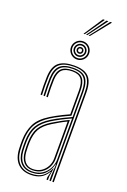

<svg xmlns="http://www.w3.org/2000/svg" viewBox="-168 -937 661 997"><g transform="rotate(20 163.0 -438.0)"><path d="M259.2 0V-492Q259.2 -549.5 236.8 -574.5Q214.2 -599.5 162.2 -599.5Q108.8 -599.5 82.6 -577.6Q56.5 -555.8 54.2 -501.8Q53.2 -479.8 53.6 -454.5Q54 -429.2 55.2 -404H47.2Q46 -429.8 45.6 -454.9Q45.2 -480 46.2 -502Q48.5 -560 76.9 -583Q105.2 -606 162.2 -606Q199.8 -606 222.9 -594.5Q246 -583 256.6 -557.9Q267.2 -532.8 267.2 -492V0ZM140.2 -14.2Q173.8 -14.2 196.8 -29.6Q219.8 -45 231.6 -68.5Q243.5 -92 243.5 -116.5V-343.5Q214 -330.5 188.1 -316.9Q162.2 -303.2 144 -292Q101 -265.5 82.2 -233.6Q63.5 -201.8 62.2 -150Q62 -134 62.1 -123.1Q62.2 -112.2 63.2 -96.8Q66.2 -56.5 86.5 -35.4Q106.8 -14.2 140.2 -14.2ZM140.2 -20.5Q109.5 -20.5 91.8 -40.6Q74 -60.8 71.2 -97.8Q70 -115.5 70 -125.4Q70 -135.2 70.2 -149.5Q71.5 -199.8 89.2 -230Q107 -260.2 148.5 -285.8Q167.8 -297.5 190.4 -310Q213 -322.5 235.2 -332.5V-116.5Q235.2 -94 224.8 -71.9Q214.2 -49.8 193.2 -35.1Q172.2 -20.5 140.2 -20.5ZM140.2 -27Q167.5 -27 186.9 -39.9Q206.2 -52.8 216.8 -73.2Q227.2 -93.8 227.2 -116.5V-320.8Q207 -311.2 189.2 -301Q171.5 -290.8 152.2 -279Q112.8 -254.8 96.1 -225.9Q79.5 -197 78.2 -149.2Q78 -136.8 78 -126Q78 -115.2 79.2 -97.5Q81.8 -63.8 97.5 -45.4Q113.2 -27 140.2 -27ZM140.2 5Q95.8 5 69.4 -20.9Q43 -46.8 39.2 -96Q38.2 -111 38.1 -123.1Q38 -135.2 38.2 -151Q39.5 -201 58.5 -239.5Q77.5 -278 131.5 -311.2Q144.8 -319.2 159.8 -327.5Q174.8 -335.8 191.6 -344.1Q208.5 -352.5 227.2 -360.8V-492Q227.2 -535 212.2 -554.5Q197.2 -574 162.2 -574Q124 -574 105.9 -556.8Q87.8 -539.5 86.2 -500.5Q85.2 -478.5 85.6 -454.2Q86 -430 87.2 -404H79.2Q77.8 -433 77.6 -457Q77.5 -481 78.2 -500.8Q80 -542.5 99.6 -561.5Q119.2 -580.5 162.2 -580.5Q201.2 -580.5 218.2 -559.5Q235.2 -538.5 235.2 -492V-355.8Q206.5 -343 179.8 -329.4Q153 -315.8 135.5 -304.8Q89.2 -276.2 68.4 -241.1Q47.5 -206 46.2 -150.8Q46 -135 46.1 -123.4Q46.2 -111.8 47.2 -96.2Q50.8 -50.5 74.9 -26Q99 -1.5 140.2 -1.5Q182.5 -1.5 205.1 -20Q227.8 -38.5 240.2 -67.2H242.2L235 -20.5V0H227V-13.8L235 -44.5H233Q216.8 -18 194.5 -6.5Q172.2 5 140.2 5ZM243 0V-29.5L246.8 -90.8H244.8Q235.5 -54.8 209.9 -31.2Q184.2 -7.8 140.2 -7.8Q101.8 -7.8 80 -31.4Q58.2 -55 55.2 -96.8Q54.2 -113 54.1 -124.1Q54 -135.2 54.2 -150.2Q55.5 -204.2 75.4 -237.6Q95.2 -271 140 -298.5Q152.5 -306.2 168.1 -314.8Q183.8 -323.2 202.8 -332.6Q221.8 -342 243.5 -351.8V-492Q243.5 -542 224.6 -564.4Q205.8 -586.8 162.2 -586.8Q114.8 -586.8 93.5 -566.6Q72.2 -546.5 70.2 -501Q69.5 -482.8 69.6 -457.6Q69.8 -432.5 71.2 -404H63.2Q61.8 -432.2 61.6 -457.1Q61.5 -482 62.2 -501.2Q64.2 -550.5 87.6 -571.9Q111 -593.2 162.2 -593.2Q210 -593.2 230.6 -569.5Q251.2 -545.8 251.2 -492V0ZM161.2 -640Q147.5 -640 136.1 -646.8Q124.8 -653.5 118 -664.9Q111.2 -676.2 111.2 -690Q111.2 -703.8 118 -715.1Q124.8 -726.5 136.1 -733.2Q147.5 -740 161.2 -740Q175 -740 186.4 -733.2Q197.8 -726.5 204.5 -715.1Q211.2 -703.8 211.2 -690Q211.2 -676.2 204.5 -664.9Q197.8 -653.5 186.4 -646.8Q175 -640 161.2 -640ZM161.2 -648Q178.8 -648 191 -660.2Q203.2 -672.5 203.2 -690Q203.2 -707.5 191 -719.8Q178.8 -732 161.2 -732Q143.8 -732 131.5 -719.8Q119.2 -707.5 119.2 -690Q119.2 -672.5 131.5 -660.2Q143.8 -648 161.2 -648ZM161.2 -656Q147.2 -656 137.2 -666Q127.2 -676 127.2 -690Q127.2 -704 137.2 -714Q147.2 -724 161.2 -724Q175.2 -724 185.2 -714Q195.2 -704 195.2 -690Q195.2 -676 185.2 -666Q175.2 -656 161.2 -656ZM161.2 -664Q172 -664 179.6 -671.6Q187.2 -679.2 187.2 -690Q187.2 -700.8 179.6 -708.4Q172 -716 161.2 -716Q150.5 -716 142.9 -708.4Q135.2 -700.8 135.2 -690Q135.2 -679.2 142.9 -671.6Q150.5 -664 161.2 -664ZM161.2 -672Q153.8 -672 148.5 -677.2Q143.2 -682.5 143.2 -690Q143.2 -697.5 148.5 -702.8Q153.8 -708 161.2 -708Q168.8 -708 174 -702.8Q179.2 -697.5 179.2 -690Q179.2 -682.5 174 -677.2Q168.8 -672 161.2 -672ZM161.2 -680Q171.2 -680 171.2 -690Q171.2 -700 161.2 -700Q151.2 -700 151.2 -690Q151.2 -680 161.2 -680ZM148.8 -777.5 218.2 -882.5H228.2L155.8 -777.5ZM176.8 -777.5 258.2 -882.5H268.2L183.8 -777.5ZM162.8 -777.5 238.2 -882.5H248.2L169.8 -777.5Z"/></g></svg>

Font: Big Shoulders Inline Text Thin
Style: Regular
Weight: 100
Designer: Patric King
Foundry: XO Type Co
Version: Version 2.002